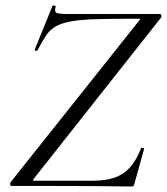

<svg xmlns="http://www.w3.org/2000/svg" viewBox="-20 -676 607 698"><path d="M459.6 2Q392.6 1 316.7 0.5Q240.8 0 165.3 0Q89.8 0 22 0Q18 0 17 -4.5Q16 -9 18 -13L485 -600Q490 -605 489.5 -606.5Q489 -608 483 -608Q393.4 -608 335.2 -606.5Q277 -605 241.1 -598.8Q205.2 -592.6 183.7 -580.6Q162.2 -568.6 147.9 -547.6Q133.6 -526.6 116.8 -493.8Q115.6 -490 110.2 -491.5Q104.8 -493 106.8 -497L171 -655Q172.2 -657 178.2 -655.5Q184.2 -654 182.2 -651Q177.2 -634 185.2 -629.5Q193.2 -625 227.2 -625Q282.2 -625 361.3 -625Q440.4 -625 560.4 -625Q565.4 -625 566.8 -620Q568.2 -615 565.4 -612L103.4 -27Q99.4 -22 99.9 -20.5Q100.4 -19 105.4 -19Q176 -19 229.7 -19Q283.4 -19 317 -19Q364 -19 396.7 -30.3Q429.4 -41.6 452.3 -67.1Q475.2 -92.6 492.4 -135.6Q493.6 -139.6 499.5 -138.2Q505.4 -136.8 503.6 -133.6L468.6 -8Q468.6 -5 466 -1.5Q463.4 2 459.6 2Z"/></svg>

Font: Cormorant Light
Style: Italic
Weight: 300
Italic angle: -10°
Designer: Christian Thalmann (Catharsis Fonts)
Foundry: Catharsis Fonts
Version: Version 4.000